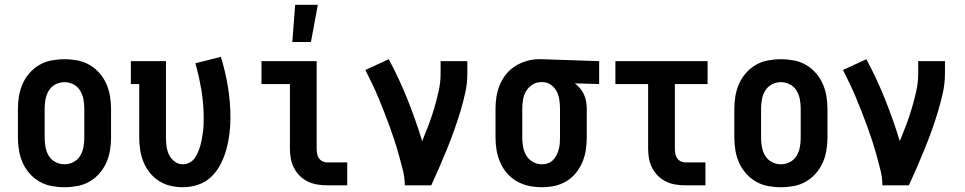

<svg xmlns="http://www.w3.org/2000/svg" viewBox="-20 -776 4040 804"><path d="M250 8Q223 8 196 3Q169 -2 145.5 -15.5Q122 -29 104 -49.5Q86 -70 75 -94.5Q64 -119 59.5 -146Q55 -173 55 -200V-320Q55 -347 59.5 -374Q64 -401 75 -425.5Q86 -450 104 -470.5Q122 -491 145.5 -504.5Q169 -518 196 -523Q223 -528 250 -528Q277 -528 304 -523Q331 -518 354.5 -504.5Q378 -491 396 -470.5Q414 -450 425 -425.5Q436 -401 440.5 -374Q445 -347 445 -320V-200Q445 -173 440.5 -146Q436 -119 425 -94.5Q414 -70 396 -49.5Q378 -29 354.5 -15.5Q331 -2 304 3Q277 8 250 8ZM250 -88Q270 -88 288 -97.5Q306 -107 316 -124Q326 -141 329.5 -160.5Q333 -180 333 -200V-320Q333 -340 329.5 -359.5Q326 -379 316 -396Q306 -413 288 -422.5Q270 -432 250 -432Q230 -432 212 -422.5Q194 -413 184 -396Q174 -379 170.5 -359.5Q167 -340 167 -320V-200Q167 -180 170.5 -160.5Q174 -141 184 -124Q194 -107 212 -97.5Q230 -88 250 -88Z M746 8Q720 8 694 2Q668 -4 646 -18Q624 -32 607.5 -52.5Q591 -73 581 -97.5Q571 -122 567 -148Q563 -174 563 -200V-424H528V-520H675V-200Q675 -181 677.5 -162.5Q680 -144 688 -127.5Q696 -111 711.5 -99.5Q727 -88 746 -88Q760 -88 773.5 -95Q787 -102 795.5 -114Q804 -126 809.5 -139.5Q815 -153 819 -167Q823 -181 825.5 -195.5Q828 -210 830 -224.5Q832 -239 832.5 -253.5Q833 -268 833 -282Q833 -340 823.5 -397.5Q814 -455 798 -511L905 -538Q924 -476 934.5 -412Q945 -348 945 -284Q945 -250 941 -217Q937 -184 928.5 -152.5Q920 -121 905 -91Q890 -61 866.5 -37.5Q843 -14 811 -3Q779 8 746 8Z M1349 0Q1328 0 1307.5 -3.5Q1287 -7 1268.5 -16Q1250 -25 1235 -40Q1220 -55 1210.5 -74Q1201 -93 1197.5 -113.5Q1194 -134 1194 -155V-424H1075V-520H1306V-155Q1306 -144 1307.5 -134Q1309 -124 1314.5 -115Q1320 -106 1329.5 -101Q1339 -96 1349 -96H1434V0ZM1204 -600 1216 -756H1311L1282 -600Z M1675 0Q1675 -32 1667 -63.5Q1659 -95 1650.5 -126Q1642 -157 1632 -187.5Q1622 -218 1611 -248Q1600 -278 1588.5 -307.5Q1577 -337 1564.5 -367Q1552 -397 1538 -426Q1524 -455 1510 -483L1608 -528Q1652 -446 1686.5 -359.5Q1721 -273 1748 -185Q1762 -219 1775 -253.5Q1788 -288 1798.5 -323.5Q1809 -359 1817 -395Q1825 -431 1825 -468V-520H1937V-468Q1937 -427 1928 -386.5Q1919 -346 1907 -306.5Q1895 -267 1881 -228Q1867 -189 1851.5 -151Q1836 -113 1819.5 -75Q1803 -37 1786 0Z M2249 8Q2222 8 2195.5 2.5Q2169 -3 2145.5 -16Q2122 -29 2104 -49.5Q2086 -70 2075 -95Q2064 -120 2059.5 -146.5Q2055 -173 2055 -200V-320Q2055 -346 2059 -371.5Q2063 -397 2073 -421Q2083 -445 2099.5 -465.5Q2116 -486 2138 -499.5Q2160 -513 2185 -520.5Q2210 -528 2236 -528H2250L2489 -520V-424L2387 -427Q2399 -418 2409 -406Q2419 -394 2425.5 -380Q2432 -366 2434.5 -350.5Q2437 -335 2437 -320V-200Q2437 -173 2433 -147Q2429 -121 2418.5 -96.5Q2408 -72 2391 -51Q2374 -30 2351 -16.5Q2328 -3 2302 2.5Q2276 8 2249 8ZM2249 -88Q2261 -88 2273.5 -92Q2286 -96 2295 -105Q2304 -114 2310 -125.5Q2316 -137 2319.5 -149.5Q2323 -162 2324 -174.5Q2325 -187 2325 -200V-320Q2325 -338 2322.5 -356.5Q2320 -375 2312 -391.5Q2304 -408 2289 -419.5Q2274 -431 2255 -432H2244Q2225 -432 2208.5 -421Q2192 -410 2182.5 -393.5Q2173 -377 2170 -358Q2167 -339 2167 -320V-200Q2167 -180 2170.5 -160.5Q2174 -141 2184 -124.5Q2194 -108 2211.5 -98Q2229 -88 2249 -88Z M2849 0Q2828 0 2807.5 -3.5Q2787 -7 2768.5 -16Q2750 -25 2735 -40Q2720 -55 2710.5 -74Q2701 -93 2697.5 -113.5Q2694 -134 2694 -155V-424H2557V-520H2943V-424H2806V-155Q2806 -144 2807.5 -134Q2809 -124 2814.5 -115Q2820 -106 2829.5 -101Q2839 -96 2849 -96H2934V0Z M3250 8Q3223 8 3196 3Q3169 -2 3145.5 -15.5Q3122 -29 3104 -49.5Q3086 -70 3075 -94.5Q3064 -119 3059.5 -146Q3055 -173 3055 -200V-320Q3055 -347 3059.5 -374Q3064 -401 3075 -425.5Q3086 -450 3104 -470.5Q3122 -491 3145.5 -504.5Q3169 -518 3196 -523Q3223 -528 3250 -528Q3277 -528 3304 -523Q3331 -518 3354.5 -504.5Q3378 -491 3396 -470.5Q3414 -450 3425 -425.5Q3436 -401 3440.5 -374Q3445 -347 3445 -320V-200Q3445 -173 3440.5 -146Q3436 -119 3425 -94.5Q3414 -70 3396 -49.5Q3378 -29 3354.5 -15.5Q3331 -2 3304 3Q3277 8 3250 8ZM3250 -88Q3270 -88 3288 -97.5Q3306 -107 3316 -124Q3326 -141 3329.5 -160.5Q3333 -180 3333 -200V-320Q3333 -340 3329.5 -359.5Q3326 -379 3316 -396Q3306 -413 3288 -422.5Q3270 -432 3250 -432Q3230 -432 3212 -422.5Q3194 -413 3184 -396Q3174 -379 3170.5 -359.5Q3167 -340 3167 -320V-200Q3167 -180 3170.5 -160.5Q3174 -141 3184 -124Q3194 -107 3212 -97.5Q3230 -88 3250 -88Z M3675 0Q3675 -32 3667 -63.5Q3659 -95 3650.5 -126Q3642 -157 3632 -187.5Q3622 -218 3611 -248Q3600 -278 3588.5 -307.5Q3577 -337 3564.5 -367Q3552 -397 3538 -426Q3524 -455 3510 -483L3608 -528Q3652 -446 3686.5 -359.5Q3721 -273 3748 -185Q3762 -219 3775 -253.5Q3788 -288 3798.5 -323.5Q3809 -359 3817 -395Q3825 -431 3825 -468V-520H3937V-468Q3937 -427 3928 -386.5Q3919 -346 3907 -306.5Q3895 -267 3881 -228Q3867 -189 3851.5 -151Q3836 -113 3819.5 -75Q3803 -37 3786 0Z"/></svg>

Font: Iosevka Curly Slab
Style: Bold
Weight: 700
Monospace: yes
Designer: Belleve Invis
Foundry: Belleve Invis
Version: Version 22.1.2; ttfautohint (v1.8.4)